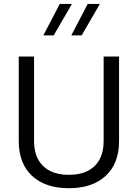

<svg xmlns="http://www.w3.org/2000/svg" viewBox="-20 -969 713 994"><path d="M516.6 -676.2V-237.4Q516.6 -182.7 495.6 -143.9Q474.6 -105 434.4 -84.4Q394.2 -63.8 336.5 -63.8Q279.2 -63.8 238.8 -84.4Q198.5 -105 177.4 -143.9Q156.3 -182.7 156.3 -237.4V-676.2H77.1V-238.6Q77.1 -122.7 145.8 -58.7Q214.6 5.4 336.5 5.4Q458.3 5.4 527.3 -58.7Q596.4 -122.7 596.4 -238.6V-676.2ZM289.4 -948.7 204.3 -785.9H258L352.4 -948.7ZM434.1 -948.7 349.1 -785.9H402.7L497.1 -948.7Z"/></svg>

Font: Estedad-FD VF
Style: Regular
Weight: 100
Designer: Amin Abedi
Version: Version 7.3